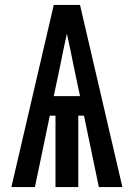

<svg xmlns="http://www.w3.org/2000/svg" viewBox="-20 -755 540 775"><path d="M26 0 197 -735H303L474 0H379L319 -288H296V0H204V-288H181L121 0ZM303 -367 277 -490Q271 -522 264 -554.5Q257 -587 250 -619Q243 -587 236 -554.5Q229 -522 223 -490L197 -367Z"/></svg>

Font: Iosevka Fixed
Style: Bold
Weight: 700
Monospace: yes
Designer: Belleve Invis
Foundry: Belleve Invis
Version: Version 32.3.0